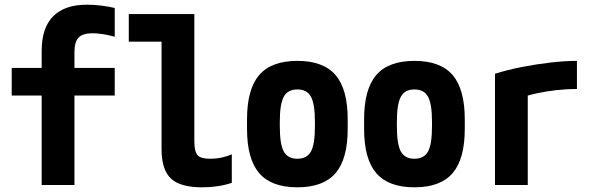

<svg xmlns="http://www.w3.org/2000/svg" viewBox="-20 -790 2540 820"><path d="M158 0V-382H30V-500H158V-573Q158 -671 207 -720.5Q256 -770 352 -770Q381 -770 413 -766Q445 -762 470 -756V-633Q442 -641 417.5 -644.5Q393 -648 375 -648Q334 -648 316 -630Q298 -612 298 -568V-500H470V-382H298V0Z M843 10Q750 10 710 -27.5Q670 -65 670 -153V-612H530V-730H810V-187Q810 -143 823.5 -127.5Q837 -112 877 -112Q903 -112 926.5 -117Q950 -122 970 -131V-9Q939 1 908 5.5Q877 10 843 10Z M1250 10Q1139 10 1087 -50.5Q1035 -111 1035 -240V-280Q1035 -409 1087 -469.5Q1139 -530 1250 -530Q1361 -530 1413 -469.5Q1465 -409 1465 -280V-240Q1465 -111 1413 -50.5Q1361 10 1250 10ZM1250 -112Q1291 -112 1308 -143Q1325 -174 1325 -250V-270Q1325 -346 1308 -377Q1291 -408 1250 -408Q1209 -408 1192 -377Q1175 -346 1175 -270V-250Q1175 -174 1192 -143Q1209 -112 1250 -112Z M1750 10Q1639 10 1587 -50.5Q1535 -111 1535 -240V-280Q1535 -409 1587 -469.5Q1639 -530 1750 -530Q1861 -530 1913 -469.5Q1965 -409 1965 -280V-240Q1965 -111 1913 -50.5Q1861 10 1750 10ZM1750 -112Q1791 -112 1808 -143Q1825 -174 1825 -250V-270Q1825 -346 1808 -377Q1791 -408 1750 -408Q1709 -408 1692 -377Q1675 -346 1675 -270V-250Q1675 -174 1692 -143Q1709 -112 1750 -112Z M2094 -475Q2148 -492 2209.5 -504Q2271 -516 2332 -523Q2393 -530 2444 -530V-410Q2401 -410 2356 -405Q2311 -400 2270.5 -391Q2230 -382 2199 -370L2234 -435V0H2094Z"/></svg>

Font: M PLUS Code Latin
Style: Bold
Weight: 700
Designer: Coji Morishita
Foundry: UNDERFOREST DESIGN
Version: Version 1.002; ttfautohint (v1.8.3)